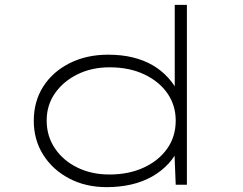

<svg xmlns="http://www.w3.org/2000/svg" viewBox="-20 -760 1000 790"><path d="M419 10Q332 10 264 -26Q196 -62 157.5 -123.5Q119 -185 119 -263Q119 -343 158 -404Q197 -465 266.5 -500Q336 -535 425 -535Q480 -535 525.5 -524Q571 -513 607.5 -492Q644 -471 672.5 -439.5Q701 -408 720 -367L699 -382V-740H749V0H703L697 -149L718 -159Q703 -119 674 -87.5Q645 -56 606.5 -34Q568 -12 520.5 -1Q473 10 419 10ZM430 -42Q510 -42 571.5 -70.5Q633 -99 668 -148.5Q703 -198 703 -264Q703 -326 669.5 -375Q636 -424 574.5 -453.5Q513 -483 431 -483Q357 -483 298.5 -454Q240 -425 206 -376Q172 -327 172 -264Q172 -200 206 -149.5Q240 -99 298.5 -70.5Q357 -42 430 -42Z"/></svg>

Font: Lexend Zetta ExtraLight
Style: Regular
Weight: 250
Version: Version 1.007